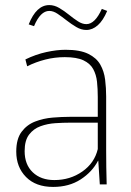

<svg xmlns="http://www.w3.org/2000/svg" viewBox="-20 -726 515 756"><path d="M189 10Q121 10 82.5 -29Q44 -68 44 -129Q44 -179 65 -207Q86 -235 118.5 -247.5Q151 -260 187.5 -263Q224 -266 255 -266H365V-344Q365 -376 362 -404Q359 -432 347 -454Q335 -476 308.5 -488.5Q282 -501 235 -501Q196 -501 158.5 -491.5Q121 -482 87 -465L80 -492Q121 -512 162.5 -521Q204 -530 238 -530Q295 -530 327.5 -514Q360 -498 375 -471.5Q390 -445 394 -412Q398 -379 398 -346V-133Q398 -104 398.5 -67.5Q399 -31 400 0H373L367 -93H366Q343 -49 297.5 -19.5Q252 10 189 10ZM194 -17Q256 -17 304 -50.5Q352 -84 365 -139V-243H255Q229 -243 198 -241Q167 -239 139.5 -229Q112 -219 94.5 -196Q77 -173 77 -131Q77 -78 109 -47.5Q141 -17 194 -17ZM381 -691 402 -683Q386 -645 365 -626.5Q344 -608 320 -608Q300 -608 280.5 -619.5Q261 -631 242.5 -645.5Q224 -660 207 -671.5Q190 -683 174 -683Q139 -683 114 -623L93 -630Q123 -706 174 -706Q194 -706 213.5 -694.5Q233 -683 251.5 -668Q270 -653 287 -642Q304 -631 320 -631Q354 -631 381 -691Z"/></svg>

Font: Murecho ExtraLight
Style: Regular
Weight: 200
Designer: Neil Summerour
Foundry: Positype
Version: Version 1.010; ttfautohint (v1.8.3)